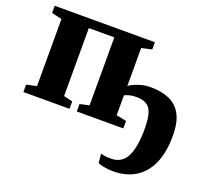

<svg xmlns="http://www.w3.org/2000/svg" viewBox="-132 -696 1208 1115"><g transform="rotate(20 472.0 -139.0)"><path d="M670 254.5Q638 254.5 614 249.2Q590 244 576.5 238.5L570.5 182Q578.5 184.5 593.8 187Q609 189.5 633.5 189.5Q700 189.5 729.8 132.8Q759.5 76 759.5 -41.5Q759.5 -126 736.5 -161.8Q713.5 -197.5 652.5 -197.5Q621.5 -197.5 597.5 -189.2Q573.5 -181 559 -168.5V-221.5Q571.5 -236 594.8 -249.2Q618 -262.5 647.8 -271Q677.5 -279.5 709.5 -279.5Q776.5 -279.5 825.2 -258.5Q874 -237.5 900.5 -189Q927 -140.5 927 -57.5Q927 45 896 114.5Q865 184 807.5 219.2Q750 254.5 670 254.5ZM24.5 0V-46L87 -59.5V-474L24 -488.5V-533H643V-488.5L579.5 -474V-59L642 -46V0H354.5V-46L412 -59V-479H254.5V-59L309.5 -46V0Z"/></g></svg>

Font: Merriweather 72pt Black
Style: Regular
Weight: 900
Version: Version 2.100